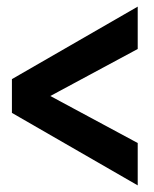

<svg xmlns="http://www.w3.org/2000/svg" viewBox="-20 -633 465 580"><path d="M16 -394 396 -613V-485L132 -343L396 -201V-73L16 -292Z"/></svg>

Font: Ranchers
Style: Regular
Weight: 400
Designer: Pablo Impallari, Brenda Gallo
Foundry: Pablo Impallari, Brenda Gallo
Version: Version 1.000; ttfautohint (v0.8) -G 200 -r 50